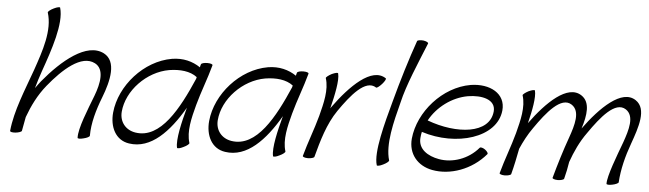

<svg xmlns="http://www.w3.org/2000/svg" viewBox="-51 -1020 4203 1243"><g transform="rotate(5 2051.0 -398.5)"><path d="M218 -781C254 -668 207 -532 162 -402C114 -267 55 -128 42 3C40 10 56 14 77 12C98 10 117 3 118 -3C124 -33 129 -63 135 -94C162 -168 198 -242 251 -307C342 -419 460 -527 551 -480C615 -447 598 -354 566 -270C530 -176 478 -50 481 10C480 16 498 17 519 11C541 6 559 -3 559 -10C559 -92 584 -179 617 -264C661 -377 689 -504 603 -549C488 -608 331 -476 213 -333C201 -317 189 -302 178 -286C188 -323 200 -360 213 -398C264 -542 325 -719 295 -819C294 -824 276 -821 254 -810C233 -800 217 -787 218 -781Z M1205 -19C1182 -93 1204 -181 1227 -267C1251 -356 1286 -444 1310 -533C1312 -540 1297 -545 1276 -545C1255 -545 1237 -540 1235 -533C1233 -527 1231 -520 1230 -513C1180 -547 1117 -564 1045 -552C865 -521 713 -349 696 -173C687 -79 727 5 816 18C959 40 1075 -84 1169 -245C1143 -150 1115 -32 1128 19C1130 24 1148 21 1169 10C1191 0 1207 -13 1205 -19ZM851 -56C787 -66 746 -116 751 -182C762 -321 889 -453 1034 -478C1103 -489 1170 -483 1215 -448C1214 -444 1213 -440 1212 -436C1126 -238 1016 -30 851 -56Z M1829 -19C1806 -93 1828 -181 1851 -267C1875 -356 1910 -444 1934 -533C1936 -540 1921 -545 1900 -545C1879 -545 1861 -540 1859 -533C1857 -527 1855 -520 1854 -513C1804 -547 1741 -564 1669 -552C1489 -521 1337 -349 1320 -173C1311 -79 1351 5 1440 18C1583 40 1699 -84 1793 -245C1767 -150 1739 -32 1752 19C1754 24 1772 21 1793 10C1815 0 1831 -13 1829 -19ZM1475 -56C1411 -66 1370 -116 1375 -182C1386 -321 1513 -453 1658 -478C1727 -489 1794 -483 1839 -448C1838 -444 1837 -440 1836 -436C1750 -238 1640 -30 1475 -56Z M2019 0C2047 -105 2079 -219 2141 -309C2215 -416 2306 -529 2378 -482C2382 -479 2399 -491 2415 -509C2431 -527 2440 -544 2435 -547C2340 -611 2203 -474 2100 -331C2098 -328 2096 -325 2094 -322C2116 -410 2137 -508 2125 -552C2124 -558 2106 -554 2084 -544C2063 -533 2047 -520 2048 -515C2072 -440 2049 -352 2027 -267C2003 -178 1968 -89 1944 0C1942 6 1957 12 1978 12C1998 12 2017 6 2019 0Z M2616 -805C2574 -687 2528 -535 2492 -400C2453 -257 2400 -63 2426 19C2427 24 2446 21 2467 10C2488 0 2504 -13 2503 -19C2472 -122 2510 -269 2544 -400C2570 -514 2635 -664 2688 -795C2691 -801 2677 -809 2657 -812C2638 -814 2619 -811 2616 -805Z M3133 -115C3138 -120 3130 -133 3115 -144C3101 -154 3085 -158 3080 -152C3013 -73 2910 -40 2823 -56C2750 -69 2686 -109 2692 -182C2693 -196 2695 -209 2698 -222C2927 -148 3187 -226 3205 -405C3216 -516 3110 -572 2986 -552C2806 -521 2654 -349 2637 -173C2628 -73 2690 0 2786 18C2903 40 3042 -8 3133 -115ZM2975 -478C3066 -493 3156 -472 3150 -395C3137 -246 2922 -227 2729 -299C2778 -389 2872 -460 2975 -478Z M3327 -515C3351 -440 3328 -352 3306 -267C3282 -178 3247 -89 3223 0C3221 6 3236 12 3257 12C3277 12 3296 6 3298 0C3313 -56 3324 -112 3335 -168C3356 -216 3381 -264 3413 -309C3487 -416 3578 -529 3649 -482C3708 -443 3680 -351 3651 -269C3619 -180 3592 -90 3567 0C3565 6 3581 12 3601 12C3622 12 3640 6 3642 0C3652 -37 3659 -74 3665 -111C3689 -179 3720 -247 3765 -309C3839 -416 3930 -529 4001 -482C4060 -443 4032 -351 4003 -269C3969 -177 3917 -43 3918 8C3917 14 3934 16 3956 11C3977 7 3996 -2 3996 -8C4001 -92 4023 -179 4054 -264C4093 -373 4136 -496 4059 -547C3965 -610 3829 -476 3726 -334C3754 -422 3767 -507 3707 -547C3613 -610 3479 -479 3377 -338C3398 -421 3415 -510 3404 -552C3403 -558 3385 -554 3363 -544C3342 -533 3326 -520 3327 -515Z"/></g></svg>

Font: Nupuram Light Oblique
Style: Regular
Weight: 300
Designer: Santhosh Thottingal (santhosh.thottingal@gmail.com)
Foundry: SMC
Version: Version 1.000